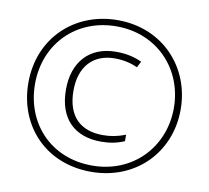

<svg xmlns="http://www.w3.org/2000/svg" viewBox="-80 -812 991 910"><g transform="rotate(10 415.5 -357.0)"><path d="M414 8C628 8 782 -148 782 -356C782 -559 633 -722 416 -722C209 -722 49 -573 49 -357C49 -151 194 8 414 8ZM414 -22C214 -22 81 -168 81 -357C81 -549 220 -692 415 -692C613 -692 749 -543 749 -357C749 -171 612 -22 414 -22ZM436 -141C477 -141 514 -148 548 -163V-194C509 -179 476 -173 439 -173C331 -173 266 -234 266 -357C266 -472 328 -541 434 -541C475 -541 512 -532 543 -518L558 -547C523 -564 482 -573 434 -573C306 -573 230 -489 230 -356C230 -215 309 -141 436 -141Z"/></g></svg>

Font: Noto Sans Gurmukhi UI Condensed ExtraLight
Style: Regular
Weight: 200
Width: 3
Designer: Jelle Bosma - Monotype Design Team
Foundry: Monotype Imaging Inc.
Version: Version 2.004